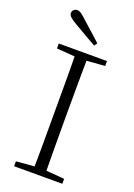

<svg xmlns="http://www.w3.org/2000/svg" viewBox="-173 -997 742 1063"><g transform="rotate(20 198.0 -466.0)"><path d="M256 -797 244 -779Q211 -798 178.5 -816.5Q146 -835 114 -854Q85 -871 73 -882Q61 -893 61 -905Q61 -916 69.5 -924Q78 -932 90 -932Q101 -932 113.5 -923.5Q126 -915 148 -894Q174 -872 201 -847Q228 -822 256 -797ZM56 0V-29L188 -40H207L340 -29V0ZM162 0Q164 -83 164 -166Q164 -249 164 -333V-390Q164 -474 164 -557.5Q164 -641 162 -723H233Q232 -641 231.5 -557.5Q231 -474 231 -390V-333Q231 -249 231.5 -166Q232 -83 233 0ZM56 -694V-723H340V-694L207 -684H188Z"/></g></svg>

Font: Noto Serif TC ExtraLight ExtraLight
Style: Regular
Weight: 250
Version: Version 2.003-H1;hotconv 1.1.1;makeotfexe 2.6.0